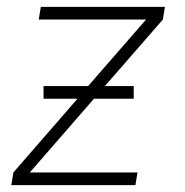

<svg xmlns="http://www.w3.org/2000/svg" viewBox="-20 -540 540 560"><path d="M13 0 19 -37 206 -252H107V-289H237L406 -483H93L99 -520H461L455 -483L286 -289H370V-252H254L67 -37H381L375 0Z"/></svg>

Font: Iosevka SS04 Extralight
Style: Italic
Weight: 200
Italic angle: -9°
Monospace: yes
Designer: Belleve Invis
Foundry: Belleve Invis
Version: Version 19.0.0; ttfautohint (v1.8.4)